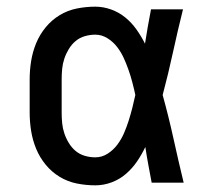

<svg xmlns="http://www.w3.org/2000/svg" viewBox="-20 -548 640 576"><path d="M266 8Q238 8 210.5 2.5Q183 -3 159 -17.5Q135 -32 117 -54Q99 -76 88.5 -101.5Q78 -127 73.5 -154.5Q69 -182 69 -210V-310Q69 -338 73.5 -365.5Q78 -393 88.5 -418.5Q99 -444 117 -466Q135 -488 159 -502.5Q183 -517 210.5 -522.5Q238 -528 266 -528Q290 -528 313.5 -519.5Q337 -511 356 -495.5Q375 -480 389.5 -459.5Q404 -439 415 -417Q419 -443 423.5 -468.5Q428 -494 433 -520H529Q513 -456 499 -391.5Q485 -327 468 -263Q486 -198 500.5 -132Q515 -66 531 0H435Q430 -27 425 -53.5Q420 -80 416 -107Q405 -84 391 -63.5Q377 -43 358 -26.5Q339 -10 315 -1Q291 8 266 8ZM266 -76Q286 -76 303 -87Q320 -98 332 -114Q344 -130 352 -148.5Q360 -167 366 -186Q372 -205 377 -224.5Q382 -244 386 -263Q382 -282 377 -301Q372 -320 365.5 -338.5Q359 -357 351 -374.5Q343 -392 331 -407.5Q319 -423 302 -433.5Q285 -444 266 -444Q250 -444 234.5 -439.5Q219 -435 207 -425Q195 -415 186.5 -401Q178 -387 173 -372Q168 -357 166.5 -341.5Q165 -326 165 -310V-210Q165 -194 166.5 -178.5Q168 -163 173 -148Q178 -133 186.5 -119Q195 -105 207 -95Q219 -85 234.5 -80.5Q250 -76 266 -76Z"/></svg>

Font: Iosevka SS04 Medium Extended
Style: Regular
Weight: 500
Width: 7
Monospace: yes
Designer: Belleve Invis
Foundry: Belleve Invis
Version: Version 19.0.0; ttfautohint (v1.8.4)